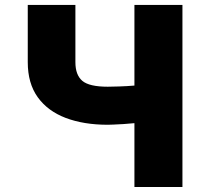

<svg xmlns="http://www.w3.org/2000/svg" viewBox="-20 -747 838 767"><path d="M90.9 -727.3H281.2V-498.6Q281.2 -447.4 308.9 -424Q336.6 -400.6 410.5 -400.6Q422.9 -400.6 455.8 -401.6Q488.6 -402.7 517 -405.2V-727.3H708.8V0H517V-255Q496.8 -252.8 473.7 -251.4Q450.6 -250 432.9 -249.3Q415.1 -248.6 410.5 -248.6Q314.6 -248.6 242.5 -275.9Q170.5 -303.3 130.7 -358.7Q90.9 -414.1 90.9 -498.6Z"/></svg>

Font: Inter UI Black
Style: Regular
Weight: 900
Designer: Rasmus Andersson
Foundry: rsms
Version: 3.2;8d6f07862